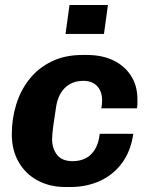

<svg xmlns="http://www.w3.org/2000/svg" viewBox="-20 -742 602 772"><path d="M244.5 10Q180 10 131 -16.5Q82 -43 54.8 -90.8Q27.5 -138.5 27.5 -202Q27.5 -265.5 45.5 -323Q63.5 -380.5 99.2 -425Q135 -469.5 188.2 -495.2Q241.5 -521 311.5 -521H329Q391 -521 436.5 -498.8Q482 -476.5 507.5 -436.2Q533 -396 532.5 -341Q532.5 -333 532.5 -324.2Q532.5 -315.5 530.5 -306.5H387.5Q389 -314.5 389.8 -322.8Q390.5 -331 390.5 -339Q390.5 -374 370.8 -395.5Q351 -417 314.5 -417Q284.5 -417 261.8 -404.2Q239 -391.5 225 -368.8Q211 -346 206 -315Q199 -271 194.2 -235.8Q189.5 -200.5 189.5 -182Q189.5 -145.5 209.2 -119.8Q229 -94 272 -94Q302 -94 324.8 -105.8Q347.5 -117.5 362.2 -142Q377 -166.5 381 -204H516Q506 -134.5 470.8 -86.8Q435.5 -39 381.8 -14.5Q328 10 262 10ZM243.5 -605.5 259.5 -722H414L398 -605.5Z"/></svg>

Font: Chivo Medium
Style: Italic
Weight: 500
Italic angle: -8.05°
Designer: Hector Gatti
Foundry: Omnibus-Type
Version: Version 2.002